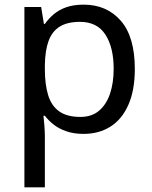

<svg xmlns="http://www.w3.org/2000/svg" viewBox="-20 -566 655 826"><path d="M340 -546Q439 -546 499.5 -477Q560 -408 560 -269Q560 -178 532.5 -115.5Q505 -53 455.5 -21.5Q406 10 339 10Q298 10 266 -1Q234 -12 211.5 -29.5Q189 -47 173 -68H167Q169 -51 171 -25Q173 1 173 20V240H85V-536H157L169 -463H173Q189 -486 211.5 -505Q234 -524 265.5 -535Q297 -546 340 -546ZM324 -472Q270 -472 237 -451.5Q204 -431 189 -390Q174 -349 173 -286V-269Q173 -203 187 -157Q201 -111 234.5 -87Q268 -63 326 -63Q375 -63 406.5 -90Q438 -117 453.5 -163.5Q469 -210 469 -270Q469 -362 433.5 -417Q398 -472 324 -472Z"/></svg>

Font: hexumalayalam05
Style: Book
Weight: 400
Designer: Jelle Bosma - Monotype Design Team
Foundry: Monotype Imaging Inc.
Version: Version 2.003